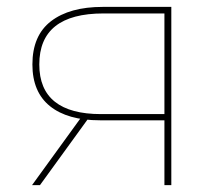

<svg xmlns="http://www.w3.org/2000/svg" viewBox="-20 -537 634 557"><path d="M457 -196 465 -188H270Q176 -188 125 -229Q74 -270 74 -350Q74 -434 128 -475.5Q182 -517 278 -517H477V0H457ZM218 -200H241L96 0H73ZM457 -506 465 -498H280Q94 -498 94 -350Q94 -278 139 -242Q184 -206 273 -206H465L457 -199Z"/></svg>

Font: iiserrat Thin
Style: Regular
Weight: 100
Designer: Akira Ohta
Foundry: Akira Ohta
Version: Version 1.200;Glyphs 3.3.1 (3343)